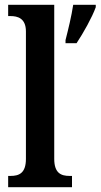

<svg xmlns="http://www.w3.org/2000/svg" viewBox="-20 -780 419 800"><path d="M14 0H280V-47H270C235 -47 206 -58 206 -118V-760H14V-713H24C52 -713 88 -705 88 -649V-118C88 -58 59 -47 24 -47H14ZM253 -600H299C327 -642 364 -708 379 -750V-760H285C278 -713 264 -656 253 -613Z"/></svg>

Font: Noto Serif Condensed Semi
Style: Regular
Weight: 600
Width: 3
Designer: Monotype Design Team
Foundry: Monotype Imaging Inc.
Version: Version 1.002